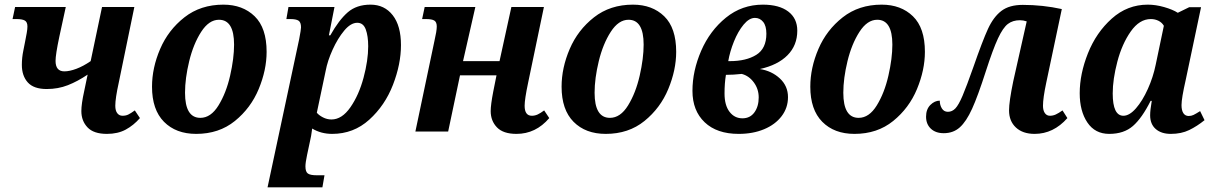

<svg xmlns="http://www.w3.org/2000/svg" viewBox="-20 -566 5235 826"><path d="M330 -88Q330 -119 342 -173L357 -245Q314 -216 272 -199.5Q230 -183 181 -183Q125 -183 99.5 -211.5Q74 -240 74 -287Q74 -318 80.5 -349Q87 -380 88 -387Q92 -407 95 -424Q98 -441 98 -452Q98 -471 87 -477.5Q76 -484 51 -484H34L45 -536H263L235 -407Q219 -331 219 -304Q219 -259 257 -259Q279 -259 308.5 -270Q338 -281 370 -303L419 -536H558L491 -211Q476 -143 476 -111Q476 -90 484.5 -79Q493 -68 507 -68Q521 -68 531.5 -73Q542 -78 560 -91L582 -58Q555 -27 521 -8.5Q487 10 440 10Q383 10 356.5 -18Q330 -46 330 -88Z M634 -193Q634 -274 669 -355.5Q704 -437 773.5 -491.5Q843 -546 941 -546Q1024 -546 1075.5 -496Q1127 -446 1127 -343Q1127 -265 1093 -183Q1059 -101 990.5 -45.5Q922 10 824 10Q737 10 685.5 -42Q634 -94 634 -193ZM987 -374Q987 -481 922 -481Q879 -481 845.5 -429Q812 -377 794 -303Q776 -229 776 -167Q776 -59 842 -59Q887 -59 920 -112.5Q953 -166 970 -240.5Q987 -315 987 -374Z M1267 -397Q1275 -439 1275 -448Q1275 -470 1264.5 -477Q1254 -484 1229 -484H1212L1221 -536H1419L1395 -414H1401Q1438 -480 1476 -513Q1514 -546 1574 -546Q1634 -546 1669.5 -500.5Q1705 -455 1705 -372Q1705 -290 1670.5 -201Q1636 -112 1568.5 -51Q1501 10 1409 10Q1361 10 1323 -13Q1322 -9 1320.5 4.5Q1319 18 1315 35L1301 101Q1294 134 1294 150Q1294 173 1304.5 180.5Q1315 188 1342 188H1376L1367 240H1131ZM1564 -367Q1564 -411 1553.5 -439.5Q1543 -468 1517 -468Q1489 -468 1461 -434.5Q1433 -401 1411 -352.5Q1389 -304 1381 -261L1343 -81Q1352 -70 1369.5 -61Q1387 -52 1406 -52Q1451 -52 1487.5 -104.5Q1524 -157 1544 -231.5Q1564 -306 1564 -367Z M2091 -88Q2091 -115 2102 -172L2116 -242H1959L1908 0H1767L1849 -390Q1859 -433 1859 -452Q1859 -471 1848.5 -477.5Q1838 -484 1813 -484H1796L1807 -536H2025L1972 -303H2129L2180 -536H2320L2252 -210Q2237 -139 2237 -111Q2237 -68 2268 -68Q2281 -68 2293 -73.5Q2305 -79 2321 -91L2343 -58Q2285 10 2202 10Q2145 10 2118 -18Q2091 -46 2091 -88Z M2396 -193Q2396 -274 2431 -355.5Q2466 -437 2535.5 -491.5Q2605 -546 2703 -546Q2786 -546 2837.5 -496Q2889 -446 2889 -343Q2889 -265 2855 -183Q2821 -101 2752.5 -45.5Q2684 10 2586 10Q2499 10 2447.5 -42Q2396 -94 2396 -193ZM2749 -374Q2749 -481 2684 -481Q2641 -481 2607.5 -429Q2574 -377 2556 -303Q2538 -229 2538 -167Q2538 -59 2604 -59Q2649 -59 2682 -112.5Q2715 -166 2732 -240.5Q2749 -315 2749 -374Z M2959 -175Q2959 -261 2996.5 -347.5Q3034 -434 3103 -490Q3172 -546 3262 -546Q3332 -546 3371 -516.5Q3410 -487 3410 -434Q3410 -371 3368 -328.5Q3326 -286 3249 -269Q3300 -261 3335 -228.5Q3370 -196 3370 -148Q3370 -102 3342.5 -66Q3315 -30 3267 -10Q3219 10 3158 10Q3064 10 3011.5 -40Q2959 -90 2959 -175ZM3120 -303Q3190 -303 3233.5 -330Q3277 -357 3277 -421Q3277 -455 3263 -472Q3249 -489 3228 -489Q3203 -489 3179 -460Q3155 -431 3137.5 -387.5Q3120 -344 3113 -303ZM3244 -147Q3244 -183 3223 -211.5Q3202 -240 3171 -248Q3135 -244 3103 -244Q3097 -208 3097 -164Q3097 -113 3118.5 -85Q3140 -57 3174 -57Q3207 -57 3225.5 -82.5Q3244 -108 3244 -147Z M3466 -193Q3466 -274 3501 -355.5Q3536 -437 3605.5 -491.5Q3675 -546 3773 -546Q3856 -546 3907.5 -496Q3959 -446 3959 -343Q3959 -265 3925 -183Q3891 -101 3822.5 -45.5Q3754 10 3656 10Q3569 10 3517.5 -42Q3466 -94 3466 -193ZM3819 -374Q3819 -481 3754 -481Q3711 -481 3677.5 -429Q3644 -377 3626 -303Q3608 -229 3608 -167Q3608 -59 3674 -59Q3719 -59 3752 -112.5Q3785 -166 3802 -240.5Q3819 -315 3819 -374Z M4321 -91Q4321 -129 4339 -216L4397 -474Q4382 -479 4368 -479Q4337 -479 4316 -463Q4295 -447 4273.5 -401Q4252 -355 4221 -259Q4187 -153 4162 -98Q4137 -43 4109 -18Q4081 7 4040 7Q4005 7 3984.5 -12.5Q3964 -32 3964 -64Q3964 -96 3982.5 -114.5Q4001 -133 4023 -133Q4023 -114 4032 -99.5Q4041 -85 4058 -85Q4076 -85 4090 -99.5Q4104 -114 4121 -154Q4138 -194 4167 -276Q4207 -391 4230.5 -442Q4254 -493 4288 -519Q4322 -545 4380 -545Q4466 -545 4548 -527L4481 -210Q4467 -144 4467 -111Q4467 -91 4475 -79.5Q4483 -68 4497 -68Q4510 -68 4522 -73.5Q4534 -79 4551 -91L4572 -58Q4512 10 4431 10Q4380 10 4350.5 -17.5Q4321 -45 4321 -91Z M4625 -165Q4625 -248 4660.5 -337Q4696 -426 4763 -486Q4830 -546 4918 -546Q4952 -546 4988.5 -535.5Q5025 -525 5047 -511L5096 -535H5147L5081 -222Q5063 -143 5063 -114Q5063 -91 5071 -79Q5079 -67 5094 -67Q5105 -67 5114.5 -71.5Q5124 -76 5143 -88L5162 -49Q5130 -23 5096 -6.5Q5062 10 5017 10Q4976 10 4952 -11Q4928 -32 4928 -70Q4928 -92 4935 -132H4930Q4893 -58 4854 -24Q4815 10 4752 10Q4691 10 4658 -39Q4625 -88 4625 -165ZM4952 -288 4987 -455Q4979 -469 4964 -476.5Q4949 -484 4931 -484Q4882 -484 4844.5 -430.5Q4807 -377 4787 -301Q4767 -225 4767 -164Q4767 -68 4813 -68Q4839 -68 4867 -100Q4895 -132 4918 -183Q4941 -234 4952 -288Z"/></svg>

Font: Noto Serif Narrow
Style: Bold Italic
Weight: 700
Width: 4
Italic angle: -12°
Designer: Monotype Design Team
Foundry: Monotype Imaging Inc.
Version: Version 1.001